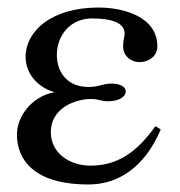

<svg xmlns="http://www.w3.org/2000/svg" viewBox="-20 -480 479 510"><path d="M393 -145C344 -77 294 -40 220 -40C168 -40 115 -71 115 -129C115 -192 178 -217 222 -217C243 -217 249 -211 266 -211C298 -211 314 -224 314 -237C314 -248 302 -258 276 -258C251 -258 245 -249 215 -249C159 -249 131 -288 131 -334C131 -386 167 -431 224 -431C280 -431 311 -418 311 -391C311 -381 307 -376 307 -357C307 -332 327 -315 351 -315C373 -315 398 -329 398 -357C398 -435 309 -460 242 -460C116 -460 48 -397 48 -329C48 -287 77 -249 125 -235C70 -226 25 -176 25 -122C25 -83 42 10 215 10C290 10 362 -31 407 -136Z"/></svg>

Font: STIXGeneral
Style: Regular
Weight: 400
Designer: MicroPress Inc., with final additions and corrections provided by Coen Hoffman, Elsevier (retired)
Version: Version 1.1.0